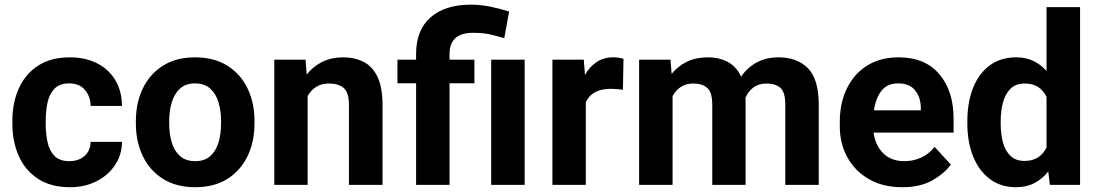

<svg xmlns="http://www.w3.org/2000/svg" viewBox="-20 -780 4631 810"><path d="M272.9 -100.1Q312 -100.1 336.9 -122.3Q361.8 -144.5 362.3 -181.6H494.6Q494.1 -126 464.8 -82.8Q435.5 -39.6 386.2 -14.9Q336.9 9.8 275.9 9.8Q194.3 9.8 140.1 -25.9Q85.9 -61.5 59.1 -122.1Q32.2 -182.6 32.2 -256.8V-271Q32.2 -345.7 59.1 -406.2Q85.9 -466.8 139.9 -502.4Q193.8 -538.1 274.9 -538.1Q339.8 -538.1 389.2 -513.2Q438.5 -488.3 466.3 -442.1Q494.1 -396 494.6 -333H362.3Q361.8 -372.6 338.6 -400.4Q315.4 -428.2 272.5 -428.2Q231.4 -428.2 210 -406Q188.5 -383.8 180.7 -347.9Q172.9 -312 172.9 -271V-256.8Q172.9 -215.3 180.7 -179.7Q188.5 -144 210 -122.1Q231.4 -100.1 272.9 -100.1Z M553.2 -258.8V-269Q553.2 -346.2 582.5 -407Q611.8 -467.8 667.5 -502.9Q723.1 -538.1 802.7 -538.1Q883.3 -538.1 939.2 -502.9Q995.1 -467.8 1024.4 -407Q1053.7 -346.2 1053.7 -269V-258.8Q1053.7 -182.1 1024.4 -121.3Q995.1 -60.5 939.5 -25.4Q883.8 9.8 803.7 9.8Q723.6 9.8 667.7 -25.4Q611.8 -60.5 582.5 -121.3Q553.2 -182.1 553.2 -258.8ZM693.8 -269V-258.8Q693.8 -214.8 704.6 -179Q715.3 -143.1 739.5 -121.6Q763.7 -100.1 803.7 -100.1Q843.3 -100.1 867.2 -121.6Q891.1 -143.1 901.9 -179Q912.6 -214.8 912.6 -258.8V-269Q912.6 -312 901.9 -348.1Q891.1 -384.3 866.9 -406.2Q842.8 -428.2 802.7 -428.2Q763.2 -428.2 739.3 -406.2Q715.3 -384.3 704.6 -348.1Q693.8 -312 693.8 -269Z M1367.7 -427.7Q1335.9 -427.7 1313.5 -413.3Q1291 -398.9 1277.8 -374.5V0H1137.2V-528.3H1269L1273.9 -465.3Q1301.3 -500.5 1340.1 -519.3Q1378.9 -538.1 1426.8 -538.1Q1476.6 -538.1 1514.2 -518.8Q1551.8 -499.5 1572.8 -455.3Q1593.8 -411.1 1593.8 -336.9V0H1452.1V-337.4Q1452.1 -389.6 1430.2 -408.7Q1408.2 -427.7 1367.7 -427.7Z M1876.5 0H1735.4V-428.7H1656.7V-528.3H1735.4V-552.2Q1735.4 -653.3 1796.4 -706.8Q1857.4 -760.3 1966.8 -760.3Q2008.3 -760.3 2047.4 -752.2Q2086.4 -744.1 2127.9 -731.4L2107.4 -619.1Q2080.6 -627 2049.8 -634.3Q2019 -641.6 1975.6 -641.6Q1876.5 -641.6 1876.5 -552.2V-528.3H1981.4V-428.7H1876.5ZM2193.4 -528.3V0H2052.2V-528.3Z M2610.4 -531.7 2607.9 -401.4Q2597.7 -402.8 2583.3 -404.1Q2568.8 -405.3 2557.1 -405.3Q2476.6 -405.3 2451.2 -348.1V0H2310.5V-528.3H2442.9L2447.8 -463.9Q2467.3 -498.5 2497.1 -518.3Q2526.9 -538.1 2566.4 -538.1Q2577.6 -538.1 2590.1 -536.4Q2602.5 -534.7 2610.4 -531.7Z M2904.8 -427.7Q2873.5 -427.7 2852.1 -413.3Q2830.6 -398.9 2817.4 -374.5V0H2676.3V-528.3H2808.6L2813.5 -468.3Q2839.4 -501 2877.7 -519.5Q2916 -538.1 2965.8 -538.1Q3013.7 -538.1 3050.3 -518.8Q3086.9 -499.5 3106.4 -456.5Q3131.8 -494.1 3171.6 -516.1Q3211.4 -538.1 3265.1 -538.1Q3341.8 -538.1 3387.9 -492.7Q3434.1 -447.3 3434.1 -337.4V0H3293V-337.4Q3293 -392.1 3271.7 -409.9Q3250.5 -427.7 3213.9 -427.7Q3181.2 -427.7 3158.9 -411.4Q3136.7 -395 3125 -367.7Q3125.5 -360.4 3125.5 -352.5V0H2984.9V-336.9Q2984.9 -390.6 2963.6 -409.2Q2942.4 -427.7 2904.8 -427.7Z M3786.1 9.8Q3704.1 9.8 3645 -24.7Q3585.9 -59.1 3554.4 -117.2Q3522.9 -175.3 3522.9 -246.1V-265.6Q3522.9 -345.7 3553 -407.2Q3583 -468.8 3638.4 -503.4Q3693.8 -538.1 3770.5 -538.1Q3882.8 -538.1 3942.9 -467Q4002.9 -396 4002.9 -279.3V-220.7H3665.5Q3672.4 -167 3706.1 -133.5Q3739.7 -100.1 3794.9 -100.1Q3833 -100.1 3866 -115Q3898.9 -129.9 3922.9 -160.2L3991.2 -85.9Q3966.3 -49.8 3914.8 -20Q3863.3 9.8 3786.1 9.8ZM3769 -428.2Q3723.1 -428.2 3698.7 -397Q3674.3 -365.7 3667 -314.5H3864.7V-325.2Q3864.3 -368.7 3841.1 -398.4Q3817.9 -428.2 3769 -428.2Z M4061 -257.8V-268.1Q4061 -348.6 4085.2 -409.4Q4109.4 -470.2 4155.5 -504.2Q4201.7 -538.1 4267.6 -538.1Q4308.1 -538.1 4339.6 -522.9Q4371.1 -507.8 4395 -480.5V-750H4536.6V0H4409.2L4402.3 -56.6Q4377.9 -25.4 4344.2 -7.8Q4310.5 9.8 4266.6 9.8Q4201.2 9.8 4155.3 -25.1Q4109.4 -60.1 4085.2 -120.6Q4061 -181.2 4061 -257.8ZM4201.7 -268.1V-257.8Q4201.7 -214.4 4211.4 -178.7Q4221.2 -143.1 4243.2 -122.1Q4265.1 -101.1 4302.2 -101.1Q4336.4 -101.1 4359.4 -116.2Q4382.3 -131.3 4395 -157.7V-371.6Q4382.3 -397.9 4359.6 -412.8Q4336.9 -427.7 4303.2 -427.7Q4266.1 -427.7 4243.9 -406.5Q4221.7 -385.3 4211.7 -349.1Q4201.7 -313 4201.7 -268.1Z"/></svg>

Font: Vazirmatn FD
Style: Bold
Weight: 700
Designer: Saber Rastikerdar
Foundry: Saber Rastikerdar
Version: Version 33.001